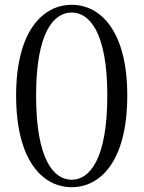

<svg xmlns="http://www.w3.org/2000/svg" viewBox="-20 -763 597 798"><path d="M278 15C398 15 509 -94 509 -366C509 -634 398 -743 278 -743C158 -743 47 -634 47 -366C47 -94 158 15 278 15ZM278 -16C203 -16 130 -100 130 -366C130 -628 203 -711 278 -711C352 -711 426 -628 426 -366C426 -100 352 -16 278 -16Z"/></svg>

Font: Harano Aji Mincho K1
Style: Regular
Weight: 400
Foundry: Masamichi Hosoda
Version: HaranoAjiMinchoK1-Regular version 20230610;ttx 4.39.4